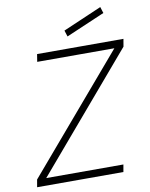

<svg xmlns="http://www.w3.org/2000/svg" viewBox="-101 -1025 860 1098"><g transform="rotate(-10 329.0 -476.0)"><path d="M570 -915.5 345 -819 333.5 -855 558.5 -952ZM532.5 -42.5 525 0H24L31.5 -43.5L597 -706H149L156 -750H657.5L650 -706L84.5 -42.5Z"/></g></svg>

Font: Russisch Sans ExtraLight
Style: Italic
Weight: 200
Width: 4
Italic angle: -10°
Designer: Michael Sharanda (font) & Cristiano Sobral (main changes)
Foundry: Michael Sharanda
Version: Version 2.00;September 8, 2020;FontCreator 13.0.0.2681 64-bi